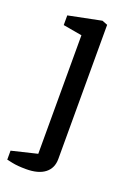

<svg xmlns="http://www.w3.org/2000/svg" viewBox="-143 -546 532 764"><g transform="rotate(20 123.0 -164.5)"><path d="M-13 117 95 91V-411L15 -425V-466L154 -494L177 -485V83Q177 122 149.5 143.5Q122 165 70 165Q34 165 10.5 160Q-13 155 -13 155Z"/></g></svg>

Font: Faustina VF Beta
Style: Regular
Weight: 400
Designer: Alfonso Garcia
Foundry: Omnibus-Type
Version: Version 1.006